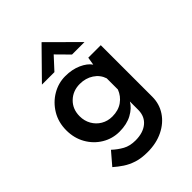

<svg xmlns="http://www.w3.org/2000/svg" viewBox="-253 -793 1119 1119"><g transform="rotate(-45 306.0 -234.0)"><path d="M288 211Q236 211 199 199Q162 187 133.5 168Q105 149 80 127L146 50Q175 77 207.5 95Q240 113 286 113Q348 113 385 83Q422 53 423 0V-71Q403 -36 360 -12.5Q317 11 256 11Q198 11 149 -18.5Q100 -48 71 -99Q42 -150 42 -214Q42 -280 73 -331.5Q104 -383 154 -412.5Q204 -442 261 -442Q317 -442 360.5 -422.5Q404 -403 424 -374L432 -423H535V2Q535 61 503.5 108.5Q472 156 416 183.5Q360 211 288 211ZM155 -217Q155 -179 172.5 -148Q190 -117 220.5 -99Q251 -81 289 -81Q339 -81 373.5 -105.5Q408 -130 423 -170V-262Q410 -302 373.5 -326Q337 -350 289 -350Q232 -350 193.5 -313Q155 -276 155 -217ZM378 -503 303 -579 233 -503H130L303 -679H304L481 -503Z"/></g></svg>

Font: Synthetic SemiBold
Style: Regular
Weight: 600
Designer: Santiago Orozco
Foundry: Typemade
Version: Version 2.000; ttfautohint (v1.8.4.7-5d5b)